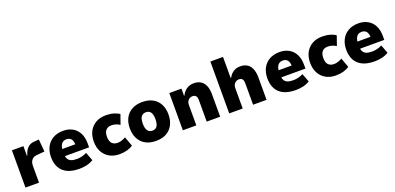

<svg xmlns="http://www.w3.org/2000/svg" viewBox="4 -1573 5042 2451"><g transform="rotate(-20 2525.0 -347.0)"><path d="M62 0V-506H218V-376H224Q239 -433 272.5 -470.5Q306 -508 362 -513L432 -518L447 -350L336 -340Q293 -336 269.5 -306.5Q246 -277 246 -227V0Z M795 11Q695 11 630 -20.5Q565 -52 533 -111Q501 -170 501 -253Q501 -329 531 -388.5Q561 -448 619.5 -482.5Q678 -517 761 -517Q830 -517 884.5 -487.5Q939 -458 970 -400Q1001 -342 1001 -256V-205H648V-302H859L849 -287Q849 -349 826 -375Q803 -401 762 -401Q734 -401 713.5 -387Q693 -373 681.5 -345.5Q670 -318 670 -276V-240Q670 -197 683.5 -170Q697 -143 726.5 -130.5Q756 -118 806 -118Q840 -118 877 -127Q914 -136 940 -152L984 -37Q940 -10 891.5 0.5Q843 11 795 11Z M1341 11Q1261 11 1203.5 -21.5Q1146 -54 1114 -113Q1082 -172 1082 -253Q1082 -334 1114 -393Q1146 -452 1204 -484.5Q1262 -517 1341 -517Q1397 -517 1445 -503Q1493 -489 1522 -467L1476 -337Q1452 -353 1423 -362.5Q1394 -372 1364 -372Q1316 -372 1288.5 -343Q1261 -314 1261 -253Q1261 -191 1289 -162.5Q1317 -134 1365 -134Q1393 -134 1422.5 -144Q1452 -154 1475 -168L1522 -39Q1493 -17 1445 -3Q1397 11 1341 11Z M1835 11Q1753 11 1694 -21Q1635 -53 1603.5 -113Q1572 -173 1572 -254Q1572 -335 1603.5 -394Q1635 -453 1694 -485Q1753 -517 1834 -517Q1917 -517 1975.5 -485Q2034 -453 2065.5 -394Q2097 -335 2097 -254Q2097 -173 2065.5 -113Q2034 -53 1975.5 -21Q1917 11 1835 11ZM1835 -128Q1879 -128 1899.5 -160Q1920 -192 1920 -254Q1920 -317 1899 -347.5Q1878 -378 1834 -378Q1791 -378 1769.5 -347.5Q1748 -317 1748 -254Q1748 -192 1770 -160Q1792 -128 1835 -128Z M2200 0V-506H2365V-410H2371Q2394 -461 2437 -489Q2480 -517 2535 -517Q2589 -517 2627.5 -493.5Q2666 -470 2686.5 -422.5Q2707 -375 2707 -302V0H2524V-292Q2524 -319 2517 -335.5Q2510 -352 2496.5 -359.5Q2483 -367 2463 -367Q2441 -367 2423 -356.5Q2405 -346 2394 -326Q2383 -306 2383 -279V0Z M2830 0V-705H3002V-420H3009Q3031 -463 3070.5 -490Q3110 -517 3165 -517Q3219 -517 3257.5 -494Q3296 -471 3316.5 -423Q3337 -375 3337 -302V0H3154V-292Q3154 -319 3147 -335.5Q3140 -352 3126 -359.5Q3112 -367 3093 -367Q3071 -367 3053 -356Q3035 -345 3024 -325.5Q3013 -306 3013 -279V0Z M3734 11Q3634 11 3569 -20.5Q3504 -52 3472 -111Q3440 -170 3440 -253Q3440 -329 3470 -388.5Q3500 -448 3558.5 -482.5Q3617 -517 3700 -517Q3769 -517 3823.5 -487.5Q3878 -458 3909 -400Q3940 -342 3940 -256V-205H3587V-302H3798L3788 -287Q3788 -349 3765 -375Q3742 -401 3701 -401Q3673 -401 3652.5 -387Q3632 -373 3620.5 -345.5Q3609 -318 3609 -276V-240Q3609 -197 3622.5 -170Q3636 -143 3665.5 -130.5Q3695 -118 3745 -118Q3779 -118 3816 -127Q3853 -136 3879 -152L3923 -37Q3879 -10 3830.5 0.5Q3782 11 3734 11Z M4280 11Q4200 11 4142.5 -21.5Q4085 -54 4053 -113Q4021 -172 4021 -253Q4021 -334 4053 -393Q4085 -452 4143 -484.5Q4201 -517 4280 -517Q4336 -517 4384 -503Q4432 -489 4461 -467L4415 -337Q4391 -353 4362 -362.5Q4333 -372 4303 -372Q4255 -372 4227.5 -343Q4200 -314 4200 -253Q4200 -191 4228 -162.5Q4256 -134 4304 -134Q4332 -134 4361.5 -144Q4391 -154 4414 -168L4461 -39Q4432 -17 4384 -3Q4336 11 4280 11Z M4805 11Q4705 11 4640 -20.5Q4575 -52 4543 -111Q4511 -170 4511 -253Q4511 -329 4541 -388.5Q4571 -448 4629.5 -482.5Q4688 -517 4771 -517Q4840 -517 4894.5 -487.5Q4949 -458 4980 -400Q5011 -342 5011 -256V-205H4658V-302H4869L4859 -287Q4859 -349 4836 -375Q4813 -401 4772 -401Q4744 -401 4723.5 -387Q4703 -373 4691.5 -345.5Q4680 -318 4680 -276V-240Q4680 -197 4693.5 -170Q4707 -143 4736.5 -130.5Q4766 -118 4816 -118Q4850 -118 4887 -127Q4924 -136 4950 -152L4994 -37Q4950 -10 4901.5 0.5Q4853 11 4805 11Z"/></g></svg>

Font: Nunito Sans 7pt SemiCondensed Black
Style: Regular
Weight: 900
Width: 4
Designer: Vernon Adams
Foundry: Vernon Adams
Version: Version 3.101;gftools[0.9.27]